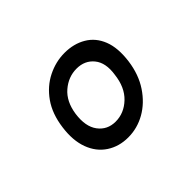

<svg xmlns="http://www.w3.org/2000/svg" viewBox="-68 -716 430 430"><g transform="rotate(-45 146.5 -501.5)"><path d="M44 -504Q49 -542 67 -567.5Q85 -593 111 -606Q137 -619 165 -619Q194 -619 216 -606Q238 -593 248 -567.5Q258 -542 253 -504Q248 -467 230 -440Q212 -413 186.5 -398.5Q161 -384 132 -384Q103 -384 81 -398.5Q59 -413 49 -440Q39 -467 44 -504ZM86 -505Q81 -469 96 -449Q111 -429 137 -429Q164 -429 185 -449Q206 -469 210 -505Q215 -538 200 -556.5Q185 -575 159 -575Q133 -575 112 -557Q91 -539 86 -505Z"/></g></svg>

Font: Genos Thin Light
Style: Italic
Weight: 300
Italic angle: -8°
Version: Version 1.010